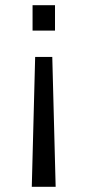

<svg xmlns="http://www.w3.org/2000/svg" viewBox="-20 -520 340 740"><path d="M192 -402H105.5V-500H192ZM181.5 -300.5 194.5 200H102.5L115.5 -300.5Z"/></svg>

Font: Trispace Condensed Light
Style: Regular
Weight: 300
Width: 3
Designer: Tyler Finck
Foundry: Etcetera Type Company
Version: Version 1.210; ttfautohint (v1.8.3)